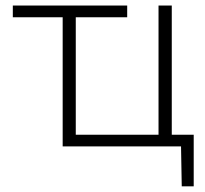

<svg xmlns="http://www.w3.org/2000/svg" viewBox="-20 -514 721 674"><path d="M618 140 615.5 0H200V-453.5H25V-494.5H426.5V-453.5H246V-41H536.5V-494.5H583V-41H660V140Z"/></svg>

Font: Commissioner ExtraLight
Style: Regular
Weight: 200
Designer: Kostas Bartsokas
Foundry: Kostas Bartsokas
Version: Version 1.000; ttfautohint (v1.8.3)